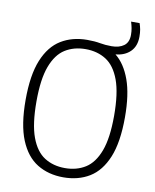

<svg xmlns="http://www.w3.org/2000/svg" viewBox="-96 -961 842 1043"><g transform="rotate(10 325.0 -439.5)"><path d="M325 9Q243 9 181.2 -28.8Q119.5 -66.5 85.2 -149.8Q51 -233 51 -370Q51 -507 85 -590.2Q119 -673.5 180.8 -711.2Q242.5 -749 325 -749Q366.5 -749 395.5 -743.5Q424.5 -738 460.5 -738Q502 -738 527.8 -756.8Q553.5 -775.5 553.5 -817Q553.5 -837.5 550.2 -854Q547 -870.5 541.5 -888H588.5Q594.5 -870.5 597.5 -853.8Q600.5 -837 600.5 -815Q600.5 -762.5 570 -732.5Q539.5 -702.5 489 -698Q541 -656.5 570 -576.2Q599 -496 599 -370Q599 -232.5 564.8 -149.2Q530.5 -66 469 -28.5Q407.5 9 325 9ZM325 -42Q389.5 -42 437.8 -72.2Q486 -102.5 512.8 -173.8Q539.5 -245 539.5 -367.5Q539.5 -493 512.8 -565Q486 -637 437.8 -667.5Q389.5 -698 325 -698Q260.5 -698 212.2 -667.8Q164 -637.5 137.2 -566.2Q110.5 -495 110.5 -372.5Q110.5 -247 137.2 -175Q164 -103 212.2 -72.5Q260.5 -42 325 -42Z"/></g></svg>

Font: Encode Sans Semi Condensed Light
Style: Regular
Weight: 300
Width: 4
Designer: Multiple Designers
Foundry: Impallari Type
Version: Version 3.000; ttfautohint (v1.8.3) -l 8 -r 50 -G 200 -x 14 